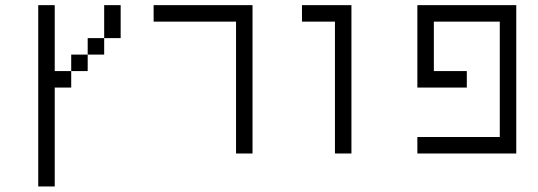

<svg xmlns="http://www.w3.org/2000/svg" viewBox="-20 -582 2040 728"><path d="M187.5 -312.5H250V-250H187.5V125H125V-562.5H187.5ZM250 -375H312.5V-312.5H250ZM312.5 -437.5H375V-375H312.5ZM375 -562.5H437.5V-437.5H375Z M937.5 0H875V-500H562.5V-562.5H937.5Z M1312.5 0H1250V-500H1125V-562.5H1312.5Z M1937.5 0H1562.5V-62.5H1875V-500H1625V-312.5H1750V-250H1562.5V-562.5H1937.5Z"/></svg>

Font: 寒蝉点阵体 16px
Style: Regular
Weight: 400
Designer: Designed by Warren2060
Foundry: ChillType
Version: Version 1.000